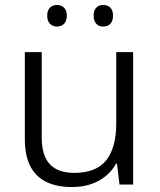

<svg xmlns="http://www.w3.org/2000/svg" viewBox="-20 -743 643 773"><path d="M516 -533V0H461L451 -84H447Q432 -56 406 -34.5Q380 -13 346 -1.5Q312 10 270 10Q208 10 165.5 -11Q123 -32 101.5 -75Q80 -118 80 -184V-533H148V-189Q148 -117 180.5 -82Q213 -47 279 -47Q367 -47 407.5 -97.5Q448 -148 448 -247V-533ZM170 -680Q170 -701 181 -712Q192 -723 209 -723Q227 -723 238 -712Q249 -701 249 -680Q249 -659 238 -647.5Q227 -636 209 -636Q192 -636 181 -647.5Q170 -659 170 -680ZM357 -680Q357 -701 367.5 -712Q378 -723 395 -723Q414 -723 424.5 -712Q435 -701 435 -680Q435 -659 424.5 -647.5Q414 -636 395 -636Q378 -636 367.5 -647.5Q357 -659 357 -680Z"/></svg>

Font: Noto Sans Syriac Eastern Light
Style: Regular
Weight: 300
Designer: Patrick Giasson and the Monotype Design Team
Foundry: Monotype Imaging Inc.
Version: Version 3.001